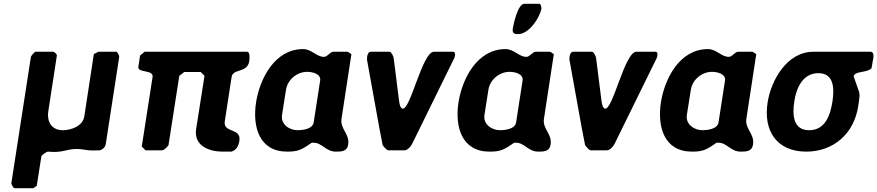

<svg xmlns="http://www.w3.org/2000/svg" viewBox="-20 -793 4628 1013"><path d="M475 -507 425 -180C417 -126 353 -106 311 -106C254 -106 226 -149 235 -207L280 -500C281 -507 267 -520 260 -520H168C163 -520 144 -499 143 -493L40 173C39 179 51 200 56 200H156L174 187L198 33C200 23 225 9 232 7C316 15 323 -7 387 -7C415 -7 438 1 467 1C473 1 501 0 507 0C523 -5 535 -16 538 -33L609 -493C610 -499 599 -520 594 -520H500C496 -518 478 -510 475 -507Z M1059 -393 1015 -113C1001 -24 1083 7 1154 7H1201C1228 -1 1239 -25 1243 -50C1254 -121 1156 -89 1166 -153L1202 -387C1209 -433 1285 -406 1295 -470C1296 -479 1302 -520 1283 -520H743L719 -500L710 -440C705 -407 791 -427 785 -387L728 -20L748 0H835C842 0 852 -8 857 -13C861 -17 869 -26 869 -27L926 -393L952 -413H1039Z M1813 -520H1739C1721 -520 1708 -493 1689 -493C1650 -493 1624 -534 1579 -534C1430 -534 1351 -379 1331 -253C1311 -122 1349 7 1495 7C1554 7 1571 -3 1625 -40H1635C1679 -40 1699 7 1752 7C1780 7 1811 7 1817 -30C1826 -88 1773 -112 1782 -167L1834 -507C1831 -509 1817 -520 1813 -520ZM1600 -414C1626 -414 1675 -405 1669 -367L1635 -147C1629 -110 1571 -106 1550 -106C1507 -106 1460 -137 1468 -187L1489 -320C1498 -375 1549 -414 1600 -414Z M1999 -27C2002 -24 2018 0 2029 0H2115C2130 0 2148 -21 2154 -33L2377 -487C2377 -487 2380 -495 2380 -497C2381 -505 2383 -520 2370 -520H2270C2207 -520 2146 -209 2103 -220C2087 -224 2085 -270 2084 -273C2080 -305 2061 -455 2057 -487C2056 -496 2044 -520 2036 -520H1936C1922 -520 1918 -501 1917 -493C1917 -491 1916 -482 1916 -480L1981 -120C1984 -106 1996 -41 1999 -27Z M2881 -520H2807C2789 -520 2776 -493 2757 -493C2718 -493 2692 -534 2647 -534C2498 -534 2419 -379 2399 -253C2379 -122 2417 7 2563 7C2622 7 2639 -3 2693 -40H2703C2747 -40 2767 7 2820 7C2848 7 2879 7 2885 -30C2894 -88 2841 -112 2850 -167L2902 -507C2899 -509 2885 -520 2881 -520ZM2668 -414C2694 -414 2743 -405 2737 -367L2703 -147C2697 -110 2639 -106 2618 -106C2575 -106 2528 -137 2536 -187L2557 -320C2566 -375 2617 -414 2668 -414ZM2827 -773H2747C2711 -773 2689 -662 2686 -645C2682 -620 2689 -613 2714 -613C2771 -613 2829 -700 2837 -750C2837 -751 2833 -773 2827 -773Z M3067 -27C3070 -24 3086 0 3097 0H3183C3198 0 3216 -21 3222 -33L3445 -487C3445 -487 3448 -495 3448 -497C3449 -505 3451 -520 3438 -520H3338C3275 -520 3214 -209 3171 -220C3155 -224 3153 -270 3152 -273C3148 -305 3129 -455 3125 -487C3124 -496 3112 -520 3104 -520H3004C2990 -520 2986 -501 2985 -493C2985 -491 2984 -482 2984 -480L3049 -120C3052 -106 3064 -41 3067 -27Z M3949 -520H3875C3857 -520 3844 -493 3825 -493C3786 -493 3760 -534 3715 -534C3566 -534 3487 -379 3467 -253C3447 -122 3485 7 3631 7C3690 7 3707 -3 3761 -40H3771C3815 -40 3835 7 3888 7C3916 7 3947 7 3953 -30C3962 -88 3909 -112 3918 -167L3970 -507C3967 -509 3953 -520 3949 -520ZM3736 -414C3762 -414 3811 -405 3805 -367L3771 -147C3765 -110 3707 -106 3686 -106C3643 -106 3596 -137 3604 -187L3625 -320C3634 -375 3685 -414 3736 -414Z M4030 -253C4006 -101 4080 7 4234 7C4378 7 4486 -88 4508 -233C4509 -241 4515 -279 4515 -287C4515 -290 4514 -304 4513 -307L4485 -387C4485 -387 4484 -389 4484 -390C4489 -420 4554 -407 4578 -433C4580 -438 4583 -462 4584 -467C4586 -479 4598 -520 4572 -520H4272C4131 -520 4048 -368 4030 -253ZM4171 -260C4182 -329 4215 -407 4298 -407C4382 -407 4382 -323 4372 -257C4361 -187 4335 -106 4249 -106C4163 -106 4160 -189 4171 -260Z"/></svg>

Font: Asimov Print
Style: CIt
Weight: 500
Designer: Google
Version: Version 2.000980: 2014